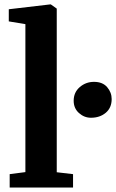

<svg xmlns="http://www.w3.org/2000/svg" viewBox="-20 -839 520 859"><path d="M93.6 -69V-731L19.3 -743.3V-797.6L205.1 -819.4H207.2L233.9 -800.5V-68.4L306.8 -59.9V0H23.3V-59.9ZM387 -312.2Q356.7 -312.2 333.2 -333.4Q309.6 -354.5 309.6 -388.1Q309.6 -425.8 336.8 -449.3Q364 -472.8 400.6 -472.8Q439 -472.8 459.3 -449.2Q479.6 -425.6 479.6 -395.9Q479.6 -356.6 453.1 -334.4Q426.6 -312.2 387 -312.2Z"/></svg>

Font: Merriweather Light
Style: Regular
Weight: 300
Designer: Eben Sorkin
Foundry: Eben Sorkin
Version: Version 2.100